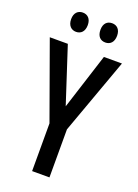

<svg xmlns="http://www.w3.org/2000/svg" viewBox="-167 -971 750 1040"><g transform="rotate(20 208.0 -450.5)"><path d="M75 -846C75 -809 96 -790 123 -790C151 -790 171 -809 171 -846C171 -882 151 -901 123 -901C96 -901 75 -883 75 -846ZM244 -846C244 -809 263 -790 292 -790C320 -790 340 -809 340 -846C340 -882 320 -901 292 -901C264 -901 244 -883 244 -846ZM209 -392 104 -714H0L158 -275V0H258V-277L416 -714H312Z"/></g></svg>

Font: Noto Sans Devanagari ExtraCondensed Medium
Style: Regular
Weight: 500
Width: 2
Designer: Jelle Bosma - Monotype Design Team
Foundry: Monotype Imaging Inc.
Version: Version 2.004